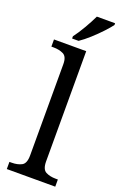

<svg xmlns="http://www.w3.org/2000/svg" viewBox="-180 -1009 671 1058"><g transform="rotate(20 155.0 -479.5)"><path d="M13 0V-42H26Q60 -42 84 -54.5Q108 -67 108 -114V-650Q108 -694 83.5 -706Q59 -718 26 -718H13V-760H202V-114Q202 -67 226 -54.5Q250 -42 284 -42H297V0ZM105 -812Q127 -841 151.5 -883Q176 -925 192 -959H299V-949Q287 -932 260 -903Q233 -874 201.5 -845.5Q170 -817 143 -799H105Z"/></g></svg>

Font: Noto Serif Makasar
Style: Regular
Weight: 400
Designer: Sérgio Martins
Version: Version 1.001; ttfautohint (v1.8.4.7-5d5b)